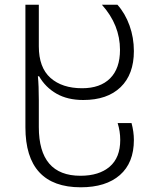

<svg xmlns="http://www.w3.org/2000/svg" viewBox="-20 -556 648 816"><path d="M88 -15V-536H145V-359Q145 -269 194.5 -225Q244 -181 329 -181Q406 -181 448 -223Q490 -265 490 -344Q490 -450 413 -536H479Q512 -499 530.5 -447.5Q549 -396 549 -339Q549 -240 492.5 -185.5Q436 -131 334 -131Q267 -131 220 -158Q173 -185 146 -232H141Q145 -192 145 -130V-16Q145 191 322 191Q401 191 446 152.5Q491 114 491 39Q491 2 480 -33H539Q549 4 549 39Q549 136 489.5 188Q430 240 323 240Q206 240 147 176Q88 112 88 -15Z"/></svg>

Font: Noto Sans Georgian Light
Style: Regular
Weight: 300
Designer: Monotype Design team
Foundry: Monotype Imaging Inc.
Version: Version 1.000